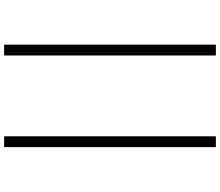

<svg xmlns="http://www.w3.org/2000/svg" viewBox="-86 -714 1038 905"><g transform="rotate(90 432.5 -262.0)"><path d="M191 -761H242V237H191ZM623 -761H674V237H623Z"/></g></svg>

Font: Noto Sans Display Light Narrow
Style: Regular
Weight: 300
Width: 4
Designer: Monotype Design team
Foundry: Monotype Imaging Inc.
Version: Version 1.000